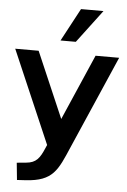

<svg xmlns="http://www.w3.org/2000/svg" viewBox="-68 -838 714 1081"><g transform="rotate(5 289.5 -298.0)"><path d="M213.4 4.4C189 61.5 169.4 89.8 112.3 94.7L60.1 99.6L69.8 196.3L118.7 193.4C272.9 184.1 296.9 119.6 354 -13.2L583 -539.1H449.7L288.1 -167.5L127.9 -539.1H-4.4L221.7 -14.6ZM332 -607.4 472.2 -793.5H345.2L245.6 -607.4Z"/></g></svg>

Font: Winston SemiBold
Style: Regular
Weight: 600
Designer: Vernon Adams, Kim Jin-seong, David Berlow, Cristiano Sobral
Foundry: The Winston Project Authors
Version: Version 3.004